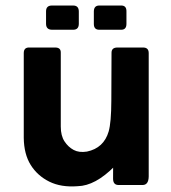

<svg xmlns="http://www.w3.org/2000/svg" viewBox="-20 -670 620 695"><path d="M518.3 -477.7V-331.7Q518 -301 503 -250.7Q466.7 -135.7 394.7 -68Q324.7 2.7 261 4Q201.3 8.7 158.5 -12.5Q115.7 -33.7 91.2 -72.8Q66.7 -112 66 -171V-477.7Q66 -498.7 86.3 -498H180Q201 -498 200 -478.3V-211.7Q200 -178.7 213.5 -158.2Q227 -137.7 246.7 -127.2Q266.3 -116.7 294.7 -121.3Q355.7 -134 373.3 -194Q382.7 -226.3 383 -305.7L383.7 -479Q383.7 -498 405 -498H498Q518.3 -498 518.3 -477.7ZM391 -458.7H518.3V-31Q517.7 -0.3 496 -0.3H409.3Q389.3 -0.3 389.3 -23.3ZM319.7 -583.3V-629.3Q320.3 -650 339.3 -650H417.7Q438.3 -650.7 437.7 -628.3V-583.7Q437.7 -562.3 418.7 -562.3H339.3Q319.7 -562.3 319.7 -583.3ZM146.7 -584V-629Q146.7 -650 168 -650H244.7Q265.3 -650 265.3 -628.3V-584Q265.3 -562.3 244.7 -562.3H169Q146.7 -562.3 146.7 -584Z"/></svg>

Font: Vivano Light
Style: Regular
Weight: 300
Designer: Joe Prince, Josias Burgherr
Version: Version 2.064;September 19, 2022;FontCreator 14.0.0.2877 64-